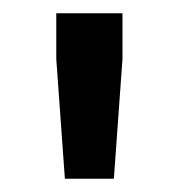

<svg xmlns="http://www.w3.org/2000/svg" viewBox="-20 -708 270 290"><path d="M78 -438 65 -619V-688H165V-619L152 -438Z"/></svg>

Font: Saira Medium
Style: Regular
Weight: 500
Designer: Hector Gatti with collaboration of the Omnibus-Type team
Foundry: Omnibus-Type
Version: Version 1.100; ttfautohint (v1.8.3)